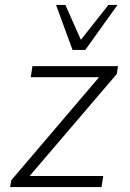

<svg xmlns="http://www.w3.org/2000/svg" viewBox="-20 -761 527 781"><path d="M21 0 26 -28 400 -467 403 -447H105L112 -492H460L455 -460L79 -20L77 -45H400L393 0ZM275 -558 208 -741H246L309 -599L421 -741H458L327 -558Z"/></svg>

Font: Nunito Sans 7pt SemiCondensed ExtraLight
Style: Italic
Weight: 250
Width: 4
Italic angle: -9°
Designer: Vernon Adams
Foundry: Vernon Adams
Version: Version 3.101;gftools[0.9.27]